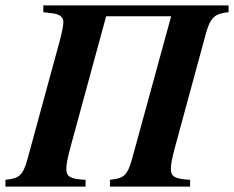

<svg xmlns="http://www.w3.org/2000/svg" viewBox="-55 -689 864 709"><path d="M789 -669H105V-644L137 -640C164 -637 179 -627 179 -607C179 -595 173 -565 165 -536L48 -107C29 -36 14 -31 -35 -25V0H261V-25C204 -28 190 -37 190 -65C190 -81 193 -101 207 -152L337 -629H577L434 -107C415 -36 400 -31 351 -25V0H647V-25C590 -28 576 -37 576 -65C576 -81 579 -101 593 -152L705 -564C722 -627 740 -639 789 -644Z"/></svg>

Font: STIXGeneral
Style: Bold Italic
Weight: 700
Italic angle: -16.33°
Designer: MicroPress Inc., with final additions and corrections provided by Coen Hoffman, Elsevier (retired)
Version: Version 1.1.0